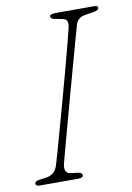

<svg xmlns="http://www.w3.org/2000/svg" viewBox="-81 -752 554 804"><g transform="rotate(-10 196.0 -350.0)"><path d="M137.5 -71.5Q129.5 -33 156.5 -29L188.5 -25Q207.5 -22 207 -10.5Q207 -5 200.5 -2.5Q194 0 186.5 0H22Q5.5 0 5.5 -10.5Q4.5 -21.5 25.5 -24L54 -28Q91.5 -33 103.5 -71Q107 -82 118.2 -121.5Q129.5 -161 145.2 -217.8Q161 -274.5 178.5 -338Q196 -401.5 212 -461.2Q228 -521 239.8 -566.2Q251.5 -611.5 256 -630.5Q259.5 -647.5 256 -657.5Q252.5 -667.5 235.5 -670.5L208 -675.5Q187.5 -678.5 187.5 -690Q188 -700 214.5 -700H376.5Q392.5 -700 392.5 -691.5Q392.5 -685.5 387.2 -682Q382 -678.5 368 -676L334 -670.5Q301 -665.5 292.5 -636.5Q286.5 -615.5 273.5 -568.8Q260.5 -522 243.8 -461.5Q227 -401 209.5 -337Q192 -273 176.5 -216.2Q161 -159.5 150.5 -120.2Q140 -81 137.5 -71.5Z"/></g></svg>

Font: Fraunces 72pt SuperSoft Thin
Style: Italic
Weight: 100
Italic angle: -16°
Version: Version 1.000;[b76b70a41]